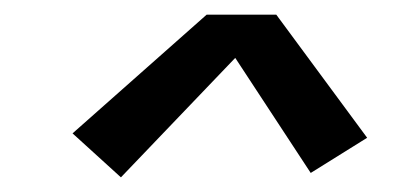

<svg xmlns="http://www.w3.org/2000/svg" viewBox="-20 -713 540 262"><path d="M145 -471 79 -531 262 -693H357L481 -525L404 -477L301 -634Z"/></svg>

Font: iosevka_custom_sans_ss08 Md
Style: Italic
Weight: 500
Italic angle: -10°
Designer: Belleve Invis
Foundry: Belleve Invis
Version: Version 10.3.0; ttfautohint (v1.8.3)